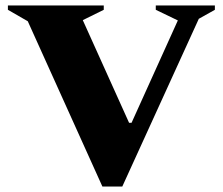

<svg xmlns="http://www.w3.org/2000/svg" viewBox="-20 -680 820 705"><path d="M356 5 82 -602 9 -644V-660H361V-644L284 -606L454 -229H463L633 -605L552 -644V-660H769V-644L710 -611L429 5Z"/></svg>

Font: Spectral SC ExtraBold
Style: Regular
Weight: 800
Designer: Jean-Baptiste Levee
Foundry: Production Type
Version: Version 2.001